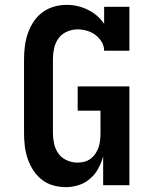

<svg xmlns="http://www.w3.org/2000/svg" viewBox="-20 -763 640 791"><path d="M251 8Q224 8 198 0.5Q172 -7 151.5 -23.5Q131 -40 116.5 -62.5Q102 -85 93.5 -110.5Q85 -136 82 -162.5Q79 -189 79 -215V-520Q79 -546 82.5 -573Q86 -600 94.5 -625Q103 -650 118 -673Q133 -696 154.5 -712Q176 -728 202 -735.5Q228 -743 255 -743Q277 -743 299 -738Q321 -733 341.5 -723Q362 -713 379 -698.5Q396 -684 409 -665V-735H513V-554H409Q409 -574 398.5 -591Q388 -608 372.5 -619.5Q357 -631 338 -636.5Q319 -642 299 -642Q277 -642 255.5 -632.5Q234 -623 221 -605Q208 -587 203 -564.5Q198 -542 198 -520V-215Q198 -193 203 -170.5Q208 -148 221 -130Q234 -112 255.5 -102.5Q277 -93 299 -93Q314 -93 328.5 -97Q343 -101 354.5 -110Q366 -119 374 -131.5Q382 -144 386.5 -157.5Q391 -171 392.5 -186Q394 -201 394 -215V-307H300V-407H513V0H405V-119Q398 -93 385 -69Q372 -45 351.5 -27Q331 -9 304.5 -0.5Q278 8 251 8Z"/></svg>

Font: Iosevka Plex Etoile
Style: Bold
Weight: 700
Designer: Belleve Invis
Foundry: Belleve Invis
Version: Version 25.1.1; ttfautohint (v1.8.4)